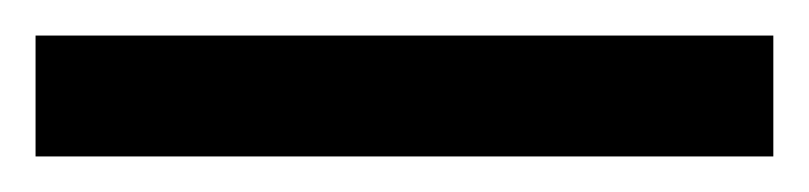

<svg xmlns="http://www.w3.org/2000/svg" viewBox="-22 70 455 108"><path d="M-2 90H413V158H-2Z"/></svg>

Font: lbangla25
Style: Book
Weight: 400
Designer: Jelle Bosma - Monotype Design Team
Foundry: Monotype Imaging Inc.
Version: Version 2.003